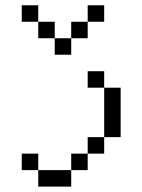

<svg xmlns="http://www.w3.org/2000/svg" viewBox="-20 -645 540 728"><path d="M375 -562.5V-625H312.5V-562.5H250V-500H187.5V-437.5H250V-500H312.5V-562.5ZM125 0V62.5H250V0ZM125 0V-62.5H62.5V0ZM250 0H312.5V-62.5H250ZM312.5 -62.5H375V-125H312.5ZM375 -125H437.5V-312.5H375ZM375 -312.5V-375H312.5V-312.5ZM187.5 -500V-562.5H125V-500ZM125 -562.5V-625H62.5V-562.5Z"/></svg>

Font: BFUnifontExMono
Style: Regular
Weight: 500
Version: Version 15.0.06